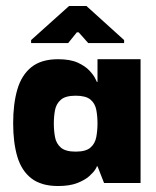

<svg xmlns="http://www.w3.org/2000/svg" viewBox="-20 -612 520 642"><path d="M174 10Q118 10 85 -15.5Q52 -41 38 -88Q24 -135 24 -200Q24 -265 38 -313Q52 -361 85 -387.5Q118 -414 174 -414Q215 -414 240 -402.5Q265 -391 279 -376Q293 -361 298.5 -349.5Q304 -338 304 -338H306V-414H450V0H328L306 -56H304Q305 -56 299 -46Q293 -36 278.5 -23Q264 -10 238.5 0Q213 10 174 10ZM233 -105Q267 -105 282.5 -118.5Q298 -132 302 -154Q306 -176 306 -199Q306 -223 302 -244.5Q298 -266 282.5 -279Q267 -292 233 -292Q199 -292 183.5 -278.5Q168 -265 164 -244Q160 -223 160 -199Q160 -175 164 -153.5Q168 -132 183.5 -118.5Q199 -105 233 -105ZM84 -468V-478L211 -592H269L395 -478V-468H275L243 -504H237L208 -468Z"/></svg>

Font: Darker Grotesque Black
Style: Regular
Weight: 900
Designer: Gabriel Lam
Foundry: TypeRant
Version: Version 1.000;gftools[0.9.28]